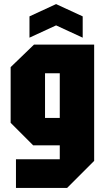

<svg xmlns="http://www.w3.org/2000/svg" viewBox="-20 -778 514 938"><path d="M58 140V0H272V-68H142L32 -178V-450L146 -560H440V8L308 140ZM200 -420V-202H272V-420ZM124 -594V-698L254 -758L384 -698V-594L254 -654Z"/></svg>

Font: Tektur Condensed
Style: Bold
Weight: 700
Width: 3
Designer: Adam Jagosz
Foundry: Adam Jagosz
Version: Version 1.005;gftools[0.9.30]